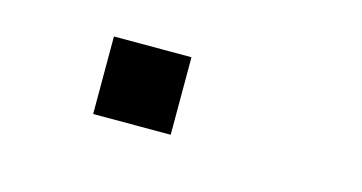

<svg xmlns="http://www.w3.org/2000/svg" viewBox="-32 -87 564 299"><g transform="rotate(15 250.0 62.5)"><path d="M250 0V125H125V0Z"/></g></svg>

Font: Bytesized
Style: Regular
Weight: 400
Monospace: yes
Designer: baltdev
Version: Version 1.000